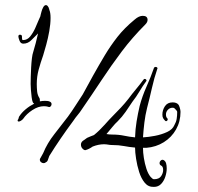

<svg xmlns="http://www.w3.org/2000/svg" viewBox="-20 -710 777 752"><path d="M54 -234Q49 -234 49 -238Q49 -240 52 -244Q53 -246 53.5 -249.5Q54 -253 56 -255Q65 -269 80.5 -282Q96 -295 114 -304Q112 -305 110.5 -306.5Q109 -308 108 -311Q106 -315 104 -329Q102 -343 101 -358.5Q100 -374 100 -381Q100 -392 100.5 -409.5Q101 -427 102 -446Q103 -465 105 -481.5Q107 -498 110 -506Q115 -523 120 -541.5Q125 -560 129 -579L104 -554Q90 -539 71 -539Q61 -539 56.5 -550.5Q52 -562 52 -567Q52 -574 58 -574Q66 -574 66 -567V-564Q66 -561 66.5 -557Q67 -553 70 -553Q87 -553 98.5 -567.5Q110 -582 118 -600Q126 -618 130 -628Q131 -631 133.5 -636Q136 -641 138 -646L139 -651Q140 -655 142.5 -664.5Q145 -674 149.5 -682Q154 -690 160 -690Q165 -690 169 -683Q171 -681 171 -678Q173 -676 173 -672Q178 -661 178 -640Q178 -616 173 -588Q168 -560 161 -534.5Q154 -509 149 -493Q139 -465 131.5 -437.5Q124 -410 124 -381Q124 -366 125.5 -351.5Q127 -337 135 -325Q137 -318 136 -313Q146 -315 156 -315Q161 -315 166 -314.5Q171 -314 175 -312Q182 -309 182 -302Q182 -297 178 -293Q174 -289 168 -292Q161 -294 152 -294Q130 -294 107 -279Q84 -264 71 -245Q68 -241 62.5 -237.5Q57 -234 54 -234ZM151 -71Q145 -71 140.5 -75Q136 -79 136 -85Q136 -88 139 -92L149 -110Q165 -149 192.5 -184Q220 -219 246 -253Q262 -275 276 -297Q290 -319 304 -340Q316 -361 324 -376.5Q332 -392 344 -413Q368 -456 390.5 -493.5Q413 -531 440 -565.5Q467 -600 507 -633Q516 -641 524 -644.5Q532 -648 539 -648Q558 -648 558 -632Q558 -623 549 -614Q498 -563 457 -508.5Q416 -454 378 -396.5Q340 -339 300 -281Q293 -270 284.5 -260Q276 -250 268 -238Q242 -203 218 -168Q194 -133 173 -99L168 -85Q166 -77 159 -74Q156 -71 151 -71ZM583 22Q561 23 547 6Q533 -11 525 -36.5Q517 -62 513 -88Q509 -114 509 -132Q486 -134 465.5 -138Q445 -142 419 -142Q411 -142 403.5 -143.5Q396 -145 387 -145Q366 -145 343 -136Q336 -131 329 -127.5Q322 -124 315 -122Q310 -121 303.5 -127.5Q297 -134 297 -144Q297 -155 310 -162L321 -170Q328 -173 335 -176Q342 -179 348 -181Q369 -198 389 -220.5Q409 -243 421 -255Q437 -271 453 -288Q469 -305 483 -323Q497 -342 512.5 -360.5Q528 -379 542 -398Q544 -401 547 -401Q551 -401 553 -397.5Q555 -394 552 -391Q538 -372 526 -351.5Q514 -331 499 -312Q486 -292 472 -272Q458 -252 441 -235Q431 -226 420 -212.5Q409 -199 397 -185Q403 -184 408 -183.5Q413 -183 419 -183Q445 -183 466 -178.5Q487 -174 509 -172Q510 -204 515 -234.5Q520 -265 527 -295Q537 -333 554 -371Q571 -409 583 -444Q585 -448 590 -448Q593 -448 595.5 -445.5Q598 -443 596 -439V-440Q584 -405 575 -365Q566 -325 556 -287Q549 -259 545.5 -230Q542 -201 540 -172Q561 -173 587 -178Q613 -183 634.5 -193Q656 -203 663 -220Q670 -232 672 -244.5Q674 -257 674 -272Q674 -275 669 -280Q664 -285 662 -287Q661 -287 660 -287.5Q659 -288 656 -288Q645 -288 637.5 -280Q630 -272 630 -262Q630 -251 635 -247Q637 -245 637 -242Q637 -239 633.5 -236.5Q630 -234 627 -237Q622 -242 619 -247Q616 -252 616 -261Q616 -279 626 -294Q636 -309 656 -309Q672 -309 679 -300Q681 -298 684 -288.5Q687 -279 687 -272Q687 -234 669.5 -203Q652 -172 621.5 -153Q591 -134 553 -131H540Q540 -113 543.5 -91Q547 -69 553.5 -49Q560 -29 570 -17Q578 -8 583 -8Q603 -8 611 -20Q619 -32 619 -44Q619 -57 612 -61Q605 -64 605 -71Q605 -77 610 -81.5Q615 -86 621 -83Q628 -79 630.5 -70.5Q633 -62 633 -50Q633 -35 627.5 -18Q622 -1 611 10.5Q600 22 583 22Z"/></svg>

Font: Ruge Boogie
Style: Regular
Weight: 400
Designer: Robert E. Leuschke
Foundry: Robert E. Leuschke
Version: Version 1.010; ttfautohint (v1.8.3)